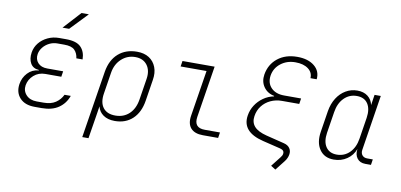

<svg xmlns="http://www.w3.org/2000/svg" viewBox="-84 -1061 3168 1518"><g transform="rotate(10 1500.0 -302.5)"><path d="M281 10H225Q146 10 105.5 -34Q65 -78 75 -146Q83 -199 118.5 -237Q154 -275 206 -279L207 -283Q160 -286 139.5 -321.5Q119 -357 127 -410Q134 -453 161 -486.5Q188 -520 230 -540Q272 -560 321 -560H377Q460 -560 496 -524Q532 -488 533 -425H483Q478 -466 453.5 -490.5Q429 -515 370 -515H314Q281 -515 251 -500Q221 -485 201 -460Q181 -435 176 -406Q169 -363 195 -334.5Q221 -306 270 -306H398L391 -261H263Q209 -261 171 -227.5Q133 -194 125 -146Q118 -100 148.5 -67.5Q179 -35 233 -35H289Q348 -35 385 -60Q422 -85 441 -125H491Q469 -62 416.5 -26Q364 10 281 10ZM333 -645 461 -785H520L386 -645Z M637 180 723 -361Q739 -456 798 -508Q857 -560 948 -560Q1005 -560 1044 -535Q1083 -510 1100.5 -465Q1118 -420 1108 -361L1081 -190Q1066 -95 1010 -42.5Q954 10 867 10Q811 10 775 -15Q739 -40 729 -83L716 0L687 180ZM864 -33Q931 -33 975 -74.5Q1019 -116 1031 -190L1058 -361Q1069 -430 1036.5 -473Q1004 -516 941 -516Q877 -516 830.5 -473Q784 -430 773 -361L746 -190Q734 -116 765.5 -74.5Q797 -33 864 -33Z M1574 0Q1507 0 1476 -35Q1445 -70 1455 -135L1514 -505H1306L1313 -550H1571L1505 -135Q1491 -45 1581 -45H1703L1696 0Z M2195 -695Q2127 -695 2078 -657Q2029 -619 2019 -558Q2010 -497 2047 -459Q2084 -421 2152 -421H2288L2281 -376H2142Q2093 -376 2051.5 -356.5Q2010 -337 1983 -302Q1956 -267 1949 -220Q1941 -170 1970 -136.5Q1999 -103 2070 -85L2215 -49Q2248 -41 2263 -19Q2278 3 2273 32Q2271 45 2264.5 60Q2258 75 2247 89L2185 168L2147 144L2209 65Q2223 48 2224 35Q2229 6 2194 -3L2050 -38Q1874 -81 1896 -216Q1903 -261 1927.5 -299Q1952 -337 1990 -364Q2028 -391 2074 -400L2075 -404Q2019 -415 1989.5 -457.5Q1960 -500 1969 -557Q1983 -641 2045.5 -690.5Q2108 -740 2202 -740Q2289 -740 2339.5 -699Q2390 -658 2383 -592H2333Q2336 -638 2298 -666.5Q2260 -695 2195 -695Z M2625 10Q2549 10 2511 -45.5Q2473 -101 2487 -189L2514 -360Q2524 -420 2552.5 -465Q2581 -510 2623.5 -535Q2666 -560 2716 -560Q2767 -560 2800 -534.5Q2833 -509 2842 -466L2855 -550H2905L2835 -105Q2831 -78 2845 -61.5Q2859 -45 2885 -45H2930L2923 0H2878Q2834 0 2811.5 -29.5Q2789 -59 2796 -105Q2777 -53 2731 -21.5Q2685 10 2625 10ZM2642 -33Q2703 -33 2745 -75Q2787 -117 2798 -189L2825 -360Q2836 -432 2808 -474.5Q2780 -517 2719 -517Q2659 -517 2617 -474.5Q2575 -432 2564 -360L2537 -189Q2526 -117 2554.5 -75Q2583 -33 2642 -33Z"/></g></svg>

Font: JetBrains Mono NL Thin
Style: Italic
Weight: 100
Italic angle: -9°
Monospace: yes
Designer: Philipp Nurullin, Konstantin Bulenkov
Foundry: JetBrains
Version: Version 2.305; ttfautohint (v1.8.4.7-5d5b)